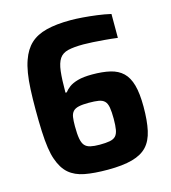

<svg xmlns="http://www.w3.org/2000/svg" viewBox="-106 -782 783 877"><g transform="rotate(-15 285.5 -344.0)"><path d="M297 8Q232 8 187.5 -0.5Q143 -9 114.5 -33.5Q86 -58 70 -105Q62 -127 57 -160.5Q52 -194 50 -240Q48 -286 48 -343Q48 -395 50 -437.5Q52 -480 57.5 -513.5Q63 -547 72 -572Q88 -618 117 -645Q146 -672 193 -684Q240 -696 308 -696Q333 -696 365 -693.5Q397 -691 431.5 -686.5Q466 -682 496 -675V-562Q465 -566 435 -568.5Q405 -571 380 -572.5Q355 -574 336 -574Q291 -574 263.5 -567.5Q236 -561 222.5 -541Q209 -521 204.5 -483Q200 -445 200 -382H206Q214 -393 229 -404.5Q244 -416 270.5 -423.5Q297 -431 339 -431Q388 -431 424 -422.5Q460 -414 483 -392Q506 -370 517 -330.5Q528 -291 528 -228Q528 -162 518 -116.5Q508 -71 483 -44Q458 -17 412.5 -4.5Q367 8 297 8ZM290 -112Q319 -112 337.5 -115.5Q356 -119 365.5 -129Q375 -139 378.5 -158.5Q382 -178 382 -210Q382 -243 378.5 -263.5Q375 -284 365 -294Q355 -304 337 -307Q319 -310 290 -310Q261 -310 243 -306Q225 -302 216 -292Q207 -282 204.5 -265.5Q202 -249 202 -223Q202 -186 206 -164Q210 -142 219.5 -131Q229 -120 246.5 -116Q264 -112 290 -112Z"/></g></svg>

Font: Saira SemiCondensed
Style: Bold
Weight: 700
Width: 4
Designer: Hector Gatti with collaboration of the Omnibus-Type team
Foundry: Omnibus-Type
Version: Version 1.101